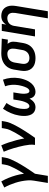

<svg xmlns="http://www.w3.org/2000/svg" viewBox="1120 -1698 783 3064"><g transform="rotate(-90 1512.0 -166.5)"><path d="M124 205H237L271 0Q297 -38 323 -76Q349 -114 373.5 -152.5Q398 -191 421 -230.5Q444 -270 465 -310.5Q486 -351 503.5 -392.5Q521 -434 528 -477L537 -530H424L415 -477Q409 -437 392.5 -398.5Q376 -360 356.5 -322.5Q337 -285 315.5 -248Q294 -211 271 -175Q263 -241 245.5 -303Q228 -365 204 -424Q180 -483 148 -538L51 -490Q75 -448 93.5 -403.5Q112 -359 127 -312Q142 -265 151.5 -216.5Q161 -168 165 -117.5Q169 -67 160 -16Z M731 0H844Q871 -38 897 -76Q923 -114 947.5 -152.5Q972 -191 995.5 -230.5Q1019 -270 1040.5 -310.5Q1062 -351 1079.5 -392.5Q1097 -434 1104 -477L1113 -530H1000L991 -477Q985 -436 966.5 -396.5Q948 -357 927 -319Q906 -281 882.5 -244Q859 -207 834 -171Q823 -235 806.5 -297Q790 -359 770 -419.5Q750 -480 724 -538L622 -499Q639 -460 653 -420Q667 -380 679 -339.5Q691 -299 701.5 -257.5Q712 -216 720.5 -174Q729 -132 733.5 -88.5Q738 -45 731 0Z M1330 8Q1351 8 1372.5 2Q1394 -4 1412 -18Q1430 -32 1444.5 -49.5Q1459 -67 1470 -87Q1476 -61 1489 -38.5Q1502 -16 1525.5 -4Q1549 8 1577 8Q1613 8 1647.5 -8Q1682 -24 1708 -52.5Q1734 -81 1751 -114.5Q1768 -148 1779 -183Q1790 -218 1796 -253Q1807 -320 1800.5 -385Q1794 -450 1772 -511L1667 -477Q1685 -428 1689.5 -375Q1694 -322 1685 -267Q1682 -250 1678 -233Q1674 -216 1669.5 -199Q1665 -182 1658.5 -165.5Q1652 -149 1644 -133Q1636 -117 1622 -103Q1608 -89 1591 -89Q1574 -89 1564.5 -102.5Q1555 -116 1552 -132Q1549 -148 1548 -164.5Q1547 -181 1548 -198Q1549 -215 1551 -231.5Q1553 -248 1556 -265L1569 -345H1456L1443 -265Q1440 -248 1436.5 -231Q1433 -214 1428.5 -197.5Q1424 -181 1417.5 -164.5Q1411 -148 1403 -132Q1395 -116 1380.5 -102.5Q1366 -89 1349 -89Q1332 -89 1321.5 -103.5Q1311 -118 1308 -134.5Q1305 -151 1305 -168.5Q1305 -186 1306.5 -204Q1308 -222 1310 -240Q1317 -277 1329 -314Q1341 -351 1359 -387Q1377 -423 1400 -455L1308 -511Q1267 -452 1239 -386.5Q1211 -321 1200 -254Q1194 -219 1193 -184Q1192 -149 1198 -115.5Q1204 -82 1220 -53Q1236 -24 1266 -8Q1296 8 1330 8Z M2115 8Q2148 8 2181 1.5Q2214 -5 2245.5 -22Q2277 -39 2301 -65.5Q2325 -92 2338 -124Q2351 -156 2357 -189L2375 -299Q2379 -325 2378.5 -350Q2378 -375 2368.5 -397.5Q2359 -420 2343 -437L2411 -433L2427 -530L2194 -538H2193Q2159 -538 2124 -532Q2089 -526 2056 -510Q2023 -494 1996.5 -467.5Q1970 -441 1955 -408Q1940 -375 1934 -341L1916 -231Q1910 -193 1912 -155Q1914 -117 1930 -85Q1946 -53 1975 -31Q2004 -9 2040.5 -0.5Q2077 8 2115 8ZM2117 -89Q2093 -89 2071.5 -97.5Q2050 -106 2038 -125.5Q2026 -145 2024.5 -168Q2023 -191 2027 -215L2045 -325Q2049 -349 2060.5 -372.5Q2072 -396 2093.5 -412Q2115 -428 2139.5 -434.5Q2164 -441 2188 -441Q2211 -441 2229.5 -431Q2248 -421 2257.5 -401.5Q2267 -382 2267.5 -359.5Q2268 -337 2265 -315L2246 -205Q2243 -182 2233 -160Q2223 -138 2204.5 -120.5Q2186 -103 2162.5 -96Q2139 -89 2117 -89Z M2751 205H2864L2947 -299Q2953 -334 2953 -369Q2953 -404 2942.5 -435.5Q2932 -467 2910 -491.5Q2888 -516 2856 -527Q2824 -538 2789 -538Q2763 -538 2736 -530.5Q2709 -523 2687.5 -503.5Q2666 -484 2651 -460L2663 -530H2550L2462 0H2575L2631 -338Q2636 -366 2652.5 -392Q2669 -418 2697 -430Q2725 -442 2753 -442Q2777 -442 2797 -432.5Q2817 -423 2827.5 -403.5Q2838 -384 2839 -361Q2840 -338 2837 -315Z"/></g></svg>

Font: Iosevka Sparkle SmBdObl
Style: Regular
Weight: 600
Italic angle: -9°
Designer: Belleve Invis
Foundry: Belleve Invis
Version: Version 4.5.0; ttfautohint (v1.8.3)